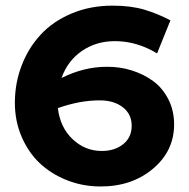

<svg xmlns="http://www.w3.org/2000/svg" viewBox="-20 -654 676 687"><path d="M361.8 -415Q408.2 -415.5 451.2 -402.1Q494.1 -388.7 528.1 -363.8Q562 -338.9 582.5 -298.6Q603 -258.3 603 -209Q603 -113.3 526.6 -49.6Q450.2 14.2 336.9 13.2Q273.9 12.7 218 -9.8Q162.1 -32.2 121.3 -71Q80.6 -109.9 56.9 -165.8Q33.2 -221.7 33.2 -286.1Q33.2 -356.4 57.4 -419.4Q81.5 -482.4 125.5 -530Q169.4 -577.6 236.1 -605.7Q302.7 -633.8 382.8 -633.8Q448.2 -633.8 496.6 -619.4Q544.9 -605 589.8 -581.1L542 -462.9Q469.7 -506.8 391.1 -506.8Q323.7 -506.8 272.7 -471.4Q221.7 -436 200.2 -375Q280.3 -415 361.8 -415ZM344.2 -113.8Q390.6 -113.8 420.9 -138.2Q451.2 -162.6 451.2 -204.1Q451.2 -245.6 419.4 -270.3Q387.7 -294.9 336.9 -294.9Q265.1 -294.9 187 -267.1Q195.3 -197.8 240 -155.8Q284.7 -113.8 344.2 -113.8Z"/></svg>

Font: BioRhyme ExtraBold
Style: Regular
Weight: 800
Designer: Aoife Mooney
Foundry: Aoife Mooney Type
Version: Version 1.500;PS 001.500;hotconv 1.0.88;makeotf.lib2.5.64775